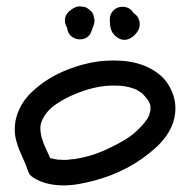

<svg xmlns="http://www.w3.org/2000/svg" viewBox="-20 -639 574 590"><path d="M282.2 -450.2Q313.5 -454.1 347.7 -452.6Q381.8 -451.2 413.1 -440.9Q444.3 -430.7 469.7 -410.2Q495.1 -389.6 508.8 -356.4Q518.6 -333 519 -309.1Q519.5 -285.2 512.2 -263.2Q504.9 -241.2 490.7 -221.2Q476.6 -201.2 458 -184.6Q418 -148.4 370.1 -123Q322.3 -97.7 269.5 -84Q247.1 -78.1 223.1 -73.7Q199.2 -69.3 174.8 -69.3Q150.4 -69.3 127 -74.7Q103.5 -80.1 83 -92.8Q68.4 -101.6 65.4 -116.2Q59.6 -132.8 52.7 -147.5Q45.9 -162.1 39.6 -177.7Q33.2 -193.4 29.3 -209Q25.4 -224.6 25.4 -241.2Q25.4 -274.4 39.6 -304.2Q53.7 -334 78.1 -356.4Q119.1 -395.5 172.9 -418.9Q226.6 -442.4 282.2 -450.2ZM392.6 -366.2Q366.2 -376 335.9 -376Q303.7 -377 271.5 -369.6Q239.3 -362.3 210 -349.6Q182.6 -338.9 153.8 -319.8Q125 -300.8 111.3 -273.4Q103.5 -258.8 104 -243.7Q104.5 -228.5 108.9 -213.4Q113.3 -198.2 120.6 -183.1Q127.9 -168 133.8 -153.3Q149.4 -149.4 153.3 -149.4Q155.3 -148.4 158.2 -148.4Q161.1 -148.4 163.1 -148.4Q182.6 -146.5 198.2 -149.4Q209 -149.4 225.6 -153.3Q251 -158.2 274.4 -166.5Q297.9 -174.8 317.4 -184.6Q339.8 -195.3 361.3 -208Q382.8 -220.7 397.5 -234.4Q407.2 -243.2 416 -252.9Q420.9 -257.8 422.9 -260.7Q427.7 -267.6 430.7 -271Q433.6 -274.4 435.5 -279.3Q439.5 -286.1 439.5 -290Q440.4 -292 440.9 -294.9Q441.4 -297.9 442.4 -299.8V-310.5Q441.4 -314.5 441.4 -316.4Q441.4 -318.4 440.4 -320.3Q437.5 -327.1 435.1 -330.6Q432.6 -334 429.7 -337.9Q430.7 -336.9 427.2 -340.8Q423.8 -344.7 422.9 -345.7L415 -353.5Q410.2 -356.4 404.3 -360.4Q398.4 -364.3 392.6 -366.2ZM257.8 -606.4Q266.6 -599.6 268.6 -586.9Q270.5 -579.1 270.5 -575.2Q270.5 -571.3 268.6 -563.5L258.8 -537.1Q251 -522.5 234.9 -519Q218.8 -515.6 205.1 -523.4Q192.4 -530.3 187.5 -545.9Q186.5 -554.7 184.6 -556.6Q176.8 -571.3 180.7 -585.9Q184.6 -599.6 199.2 -609.4Q205.1 -614.3 212.9 -617.2Q220.7 -620.1 228.5 -619.1Q236.3 -618.2 239.7 -617.7Q243.2 -617.2 249 -613.3Q254.9 -609.4 257.8 -606.4ZM390.6 -598.6Q404.3 -590.8 408.2 -574.7Q412.1 -558.6 404.3 -544.9Q399.4 -537.1 393.6 -531.2Q384.8 -522.5 374 -518.6Q360.4 -513.7 347.2 -520Q334 -526.4 326.2 -538.1Q320.3 -547.9 318.8 -558.1Q317.4 -568.4 317.4 -579.1Q317.4 -595.7 328.6 -606.9Q339.8 -618.2 356.4 -618.2Q378.9 -618.2 390.6 -598.6Z"/></svg>

Font: Schoolbell
Style: Regular
Weight: 400
Designer: Font Diner, Inc
Foundry: Font Diner, Inc
Version: Version 1.001